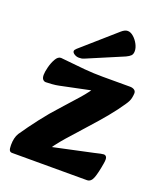

<svg xmlns="http://www.w3.org/2000/svg" viewBox="-133 -802 754 889"><g transform="rotate(20 244.0 -357.0)"><path d="M32 0Q23 0 19 -7Q15 -14 15 -33Q15 -51 18.5 -66Q22 -81 29 -92Q59 -136 95.5 -183.5Q132 -231 169 -271Q207 -313 241 -351.5Q275 -390 297 -427L346 -412L130 -367Q116 -364 97 -362.5Q78 -361 67 -361Q58 -361 52 -368Q46 -375 46 -390Q46 -404 52 -428Q58 -452 69 -471.5Q80 -491 95 -491Q101 -491 135 -487Q169 -483 215.5 -479Q262 -475 306 -475H441Q453 -475 461.5 -469.5Q470 -464 470 -453Q470 -445 467 -429.5Q464 -414 450 -394Q426 -358 393.5 -318.5Q361 -279 321 -235Q282 -192 242 -146.5Q202 -101 170 -51L119 -72L389 -130Q409 -135 419.5 -137Q430 -139 434 -139Q443 -139 447.5 -131Q452 -123 448 -100Q440 -51 430.5 -25.5Q421 0 401 0ZM148 -555Q139 -547 139 -541Q139 -533 149.5 -526.5Q160 -520 172 -520Q180 -520 185.5 -521Q191 -522 198 -525L375 -600Q390 -607 397.5 -614.5Q405 -622 405 -637Q405 -653 395.5 -671Q386 -689 371.5 -701.5Q357 -714 343 -714Q329 -714 313 -700Z"/></g></svg>

Font: Alkatra
Style: Regular
Weight: 400
Designer: Suman Bhandary
Version: Version 1.100;gftools[0.9.22]